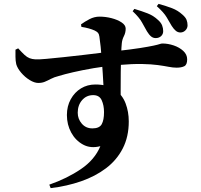

<svg xmlns="http://www.w3.org/2000/svg" viewBox="-20 -882 1040 993"><path d="M785 -685Q772 -685 761.5 -693.5Q751 -702 740 -720Q728 -741 714 -766.5Q700 -792 666 -824L675 -836Q712 -825 743 -813Q774 -801 797 -779Q813 -765 818.5 -750.5Q824 -736 824 -721Q824 -705 813 -695Q802 -685 785 -685ZM235 73Q327 41 398.5 -7.5Q470 -56 499 -126Q449 -113 410 -134Q371 -155 348.5 -196Q326 -237 326 -287Q326 -333 346 -369Q366 -405 399 -425Q432 -445 473 -445Q537 -445 575 -418Q613 -391 629.5 -347.5Q646 -304 646 -254Q646 -175 615 -114.5Q584 -54 528.5 -12Q473 30 399.5 55.5Q326 81 242 91ZM458 -218Q494 -218 506 -239.5Q518 -261 518 -302Q518 -337 506 -363.5Q494 -390 462 -390Q427 -390 404.5 -364Q382 -338 382 -299Q382 -267 403 -242.5Q424 -218 458 -218ZM178 -453Q158 -453 133.5 -468Q109 -483 89.5 -506Q70 -529 64 -550Q60 -568 60 -588.5Q60 -609 60 -625L74 -632Q94 -610 107 -598Q120 -586 133 -581Q146 -576 163 -575Q180 -574 219 -577.5Q258 -581 309.5 -586.5Q361 -592 412.5 -598Q464 -604 507.5 -609.5Q551 -615 574 -617Q657 -626 704 -633.5Q751 -641 774 -646Q797 -651 805.5 -654Q814 -657 820 -657Q849 -657 878.5 -647Q908 -637 928 -618.5Q948 -600 948 -575Q948 -547 933 -539.5Q918 -532 893 -532Q875 -532 852 -536.5Q829 -541 796 -545.5Q763 -550 714.5 -551Q666 -552 596 -546Q525 -540 464.5 -529.5Q404 -519 358.5 -508.5Q313 -498 284 -489Q260 -483 243 -474Q226 -465 211.5 -459Q197 -453 178 -453ZM516 -404Q516 -414 515 -440.5Q514 -467 511.5 -501.5Q509 -536 506.5 -572.5Q504 -609 500.5 -641Q497 -673 494 -693Q492 -706 487 -712Q482 -718 470 -724Q457 -730 439 -735Q421 -740 401 -743L399 -756Q418 -770 443 -783Q468 -796 495 -796Q526 -796 557 -788Q588 -780 609 -766Q630 -752 630 -734Q630 -713 621 -695.5Q612 -678 610 -659Q608 -641 606.5 -601Q605 -561 604.5 -510Q604 -459 604 -408Q604 -357 605 -318ZM913 -714Q900 -714 889.5 -722.5Q879 -731 868 -748Q857 -767 842 -792.5Q827 -818 791 -850L800 -862Q840 -851 870 -839.5Q900 -828 924 -806Q940 -792 945 -779Q950 -766 950 -751Q950 -736 939 -725Q928 -714 913 -714Z"/></svg>

Font: Noto Serif HK ExtraLight ExtraBold
Style: Regular
Weight: 800
Version: Version 2.003-H1;hotconv 1.1.1;makeotfexe 2.6.0